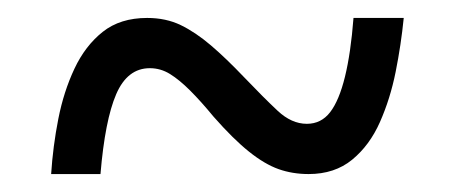

<svg xmlns="http://www.w3.org/2000/svg" viewBox="-20 -464 505 214"><path d="M37 -270Q39 -301 45 -331.5Q51 -362 63 -387.5Q75 -413 94.5 -428.5Q114 -444 144 -444Q165 -444 181.5 -436Q198 -428 215 -413.5Q232 -399 252 -378Q274 -355 289.5 -340.5Q305 -326 322 -326Q338 -326 348 -339Q358 -352 364.5 -378.5Q371 -405 374 -444H430Q427 -414 421 -384Q415 -354 403.5 -328Q392 -302 372.5 -286Q353 -270 324 -270Q306 -270 290.5 -275.5Q275 -281 257.5 -295Q240 -309 218 -334Q204 -351 192 -363Q180 -375 169.5 -381.5Q159 -388 147 -388Q122 -388 109.5 -359Q97 -330 92 -270Z"/></svg>

Font: Noto Serif Khmer Condensed
Style: Regular
Weight: 400
Width: 3
Designer: Danh Hong and the Monotype Design Team
Foundry: Monotype Imaging Inc.
Version: Version 2.004